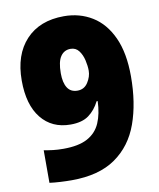

<svg xmlns="http://www.w3.org/2000/svg" viewBox="-83 -790 718 865"><g transform="rotate(-10 276.5 -357.0)"><path d="M519 -405Q519 -283 485.5 -189.5Q452 -96 376 -43Q300 10 175 10Q151 10 123.5 8.5Q96 7 74 4V-145Q95 -141 116 -138.5Q137 -136 163 -136Q233 -136 273.5 -158Q314 -180 332 -221.5Q350 -263 352 -321H347Q328 -283 297.5 -260.5Q267 -238 214 -238Q129 -238 80 -299Q31 -360 31 -471Q31 -589 94 -656.5Q157 -724 268 -724Q340 -724 397 -689Q454 -654 486.5 -583Q519 -512 519 -405ZM272 -574Q243 -574 226.5 -550Q210 -526 210 -473Q210 -430 225 -406.5Q240 -383 271 -383Q302 -383 319 -409.5Q336 -436 336 -463Q336 -485 330 -511Q324 -537 310 -555.5Q296 -574 272 -574Z"/></g></svg>

Font: Noto Sans SemiCondensed Black
Style: Regular
Weight: 900
Width: 4
Designer: Monotype Design Team
Foundry: Monotype Imaging Inc.
Version: Version 2.013; ttfautohint (v1.8.4.7-5d5b)